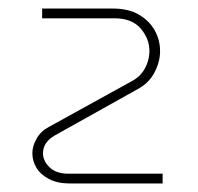

<svg xmlns="http://www.w3.org/2000/svg" viewBox="-20 -720 466 451"><path d="M144 -289Q115 -289 95 -299.5Q75 -310 65.5 -326Q56 -342 56 -360Q56 -377 66 -394.5Q76 -412 95 -422L289 -529Q310 -540 320.5 -559.5Q331 -579 331 -600Q331 -629 310.5 -653Q290 -677 249 -677H79V-700H244Q282 -700 306.5 -685.5Q331 -671 343.5 -648.5Q356 -626 356 -600Q356 -575 343 -550Q330 -525 304 -511L109 -402Q81 -386 81 -360Q81 -342 96.5 -327Q112 -312 140 -312H362V-289Z"/></svg>

Font: MuseoModerno Thin Thin
Style: Regular
Weight: 250
Version: Version 1.003